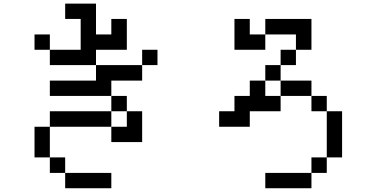

<svg xmlns="http://www.w3.org/2000/svg" viewBox="-20 -879 2040 1040"><path d="M250 -359.4V-442.4H500V-526.4H750V-442.4H583V-359.4ZM167 -609.4V-692.4H250V-609.4H417V-776.4H333V-859.4H500V-692.4H583V-776.4H667V-609.4H500V-526.4H250V-609.4ZM167 -26.4V-192.4H250V-276.4H583V-359.4H667V-276.4H583V-192.4H667V-276.4H750V-109.4H583V-192.4H250V-26.4H333V57.6H583V140.6H333V57.6H250V-26.4ZM750 -526.4V-609.4H833V-526.4Z M1250 -609.4V-776.4H1333V-692.4H1417V-609.4ZM1167 -192.4V-276.4H1250V-359.4H1333V-442.4H1417V-359.4H1500V-276.4H1333V-192.4ZM1667 57.6V-26.4H1750V57.6ZM1667 57.6V140.6H1417V57.6ZM1500 -359.4V-442.4H1417V-526.4H1500V-442.4H1667V-359.4ZM1750 -26.4V-276.4H1667V-359.4H1750V-276.4H1833V-26.4ZM1417 -692.4V-776.4H1667V-609.4H1583V-526.4H1500V-609.4H1583V-692.4Z"/></svg>

Font: KH Dot kagurazaka 12
Style: Regular
Weight: 400
Designer: Original version for X68000 by Keitarou Hiraki (http://hp.vector.co.jp/authors/VA000874/) / TrueType conversion by Homem
Version: Version 1.00.20150527